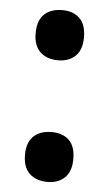

<svg xmlns="http://www.w3.org/2000/svg" viewBox="-46 -830 358 629"><g transform="rotate(5 133.0 -515.5)"><path d="M53 -715Q53 -757 74.5 -777.5Q96 -798 134 -798Q170 -798 191 -777.5Q212 -757 212 -715Q212 -674 190.5 -653.5Q169 -633 134 -633Q97 -633 75 -653.5Q53 -674 53 -715ZM53 -315Q53 -356 74.5 -376.5Q96 -397 134 -397Q170 -397 191 -377Q212 -357 212 -315Q212 -274 190.5 -253.5Q169 -233 134 -233Q97 -233 75 -253.5Q53 -274 53 -315Z"/></g></svg>

Font: Noto Sans Khmer UI Condensed
Style: Bold
Weight: 700
Width: 3
Designer: Danh Hong and the Monotype Design Team
Foundry: Monotype Imaging Inc.
Version: Version 2.002; ttfautohint (v1.8.4.7-5d5b)